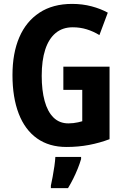

<svg xmlns="http://www.w3.org/2000/svg" viewBox="-20 -744 638 985"><path d="M305 -402H542V-30Q492 -11 437 -0.5Q382 10 321 10Q232 10 170 -34Q108 -78 76 -161Q44 -244 44 -359Q44 -471 79 -552.5Q114 -634 182.5 -679Q251 -724 350 -724Q403 -724 450 -711.5Q497 -699 533 -679L490 -564Q459 -583 425 -593.5Q391 -604 353 -604Q301 -604 265.5 -574.5Q230 -545 212 -489.5Q194 -434 194 -355Q194 -281 209 -226Q224 -171 254.5 -141Q285 -111 331 -111Q344 -111 356.5 -112.5Q369 -114 380.5 -116.5Q392 -119 402 -122V-283H305ZM396 72Q389 96 378.5 122Q368 148 355.5 173Q343 198 329 221H241V208Q245 190 250 163.5Q255 137 259 109Q263 81 264 61H396Z"/></svg>

Font: Noto Sans Display Condensed
Style: Bold
Weight: 700
Width: 3
Designer: Monotype Design Team
Foundry: Monotype Imaging Inc.
Version: Version 2.003